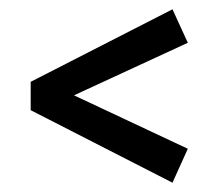

<svg xmlns="http://www.w3.org/2000/svg" viewBox="-20 -448 475 413"><path d="M351 -55 46 -211V-272L351 -428L384 -356L122 -235V-251L384 -128Z"/></svg>

Font: Yrsa SemiBold
Style: Regular
Weight: 600
Version: Version 2.004